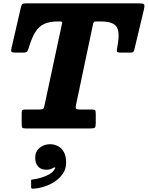

<svg xmlns="http://www.w3.org/2000/svg" viewBox="-20 -770 886 1151"><path d="M191 175.5Q191 208.5 208.2 228Q225.5 247.5 256.5 247.5Q270 247.5 280 244.8Q290 242 297.5 237Q305.5 232.5 309.8 233.8Q314 235 307.5 244.5Q298 262 275.5 274.8Q253 287.5 226.5 295.2Q200 303 178 305.5Q172 306 169.2 306.5Q166.5 307 166.5 313.5V349Q166.5 358 169 359.8Q171.5 361.5 180 361Q213 359 247.5 347.8Q282 336.5 311.2 316.5Q340.5 296.5 358.5 268.5Q376.5 240.5 376.5 205Q376.5 165 362.5 140.8Q348.5 116.5 326.5 105.5Q304.5 94.5 280 94.5Q244 94.5 217.5 116.5Q191 138.5 191 175.5ZM110 -26Q110 -8.5 114.2 -4.2Q118.5 0 135 0H521Q543 0 548.5 -4.8Q554 -9.5 554 -32V-87Q554 -104.5 550.2 -109Q546.5 -113.5 529.5 -113.5H460.5Q435.5 -113.5 434.2 -121.2Q433 -129 437 -147.5L537 -622Q539 -631 542.2 -636.2Q545.5 -641.5 557 -641.5H584Q634 -641.5 659.2 -627.2Q684.5 -613 689.5 -579.5Q694.5 -546 683 -487Q679.5 -468.5 681 -461.5Q682.5 -454.5 708 -454.5H759Q775.5 -454.5 779.5 -459.5Q783.5 -464.5 786.5 -477.5L843 -714Q848.5 -739 843 -744.5Q837.5 -750 811.5 -750H140.5Q120 -750 114.5 -745.8Q109 -741.5 105 -725L49.5 -484Q45 -465.5 48.2 -460Q51.5 -454.5 75.5 -454.5H116.5Q137 -454.5 142.2 -460.8Q147.5 -467 152.5 -483.5Q170 -542.5 191.2 -577Q212.5 -611.5 245 -626.5Q277.5 -641.5 328.5 -641.5H339.5Q347 -641.5 350.2 -639.8Q353.5 -638 352.5 -632L247.5 -141.5Q244 -124 240 -118.8Q236 -113.5 214.5 -113.5H133.5Q118.5 -113.5 114.2 -110.2Q110 -107 110 -92Z"/></svg>

Font: Besley ExtraBold
Style: Italic
Weight: 800
Italic angle: -13°
Designer: Owen Earl
Foundry: indestructible type*
Version: Version 2.001